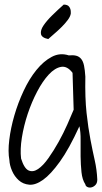

<svg xmlns="http://www.w3.org/2000/svg" viewBox="-20 -825 450 849"><path d="M357.4 -9.8Q343.8 -30.3 340.3 -63.5Q336.9 -96.7 336.4 -133.3Q335.9 -169.9 336.4 -205.6Q336.9 -241.2 331.1 -266.6Q285.2 -166 244.6 -109.9Q204.1 -53.7 170.4 -29.8Q136.7 -5.9 109.4 -8.3Q82 -10.7 63 -27.8Q43.9 -44.9 33.2 -69.8Q22.5 -94.7 21.5 -117.2Q14.6 -154.3 21 -206.5Q27.3 -258.8 43.5 -314.5Q59.6 -370.1 84.5 -423.3Q109.4 -476.6 141.1 -515.6Q172.9 -554.7 209 -573.7Q245.1 -592.8 284.2 -580.1Q303.7 -582 316.9 -578.6Q330.1 -575.2 338.9 -564.5Q347.7 -553.7 351.6 -534.7Q355.5 -515.6 357.4 -486.3Q355.5 -391.6 362.8 -325.2Q370.1 -258.8 379.9 -208Q389.6 -157.2 398.9 -116.2Q408.2 -75.2 410.2 -31.2Q410.2 -15.6 402.3 -7.3Q394.5 1 384.8 3.4Q375 5.9 366.7 2Q358.4 -2 357.4 -9.8ZM300.8 -502.9Q277.3 -534.2 250 -529.3Q222.7 -524.4 195.8 -495.6Q168.9 -466.8 144.5 -420.4Q120.1 -374 102.5 -321.3Q85 -268.6 76.7 -216.3Q68.4 -164.1 73.2 -124Q86.9 -80.1 106.4 -71.3Q126 -62.5 148.4 -77.6Q170.9 -92.8 194.3 -126Q217.8 -159.2 239.3 -197.8Q260.7 -236.3 277.8 -274.9Q294.9 -313.5 305.7 -339.8ZM193.4 -652.3Q164.1 -658.2 161.1 -674.8Q158.2 -691.4 172.4 -712.4Q186.5 -733.4 211.4 -757.8Q236.3 -782.2 261.7 -804.7Q279.3 -804.7 286.1 -794.9Q293 -785.2 293 -772.5V-764.6Q291 -752 279.8 -736.8Q268.6 -721.7 253.4 -706.5Q238.3 -691.4 221.7 -677.2Q205.1 -663.1 193.4 -652.3Z"/></svg>

Font: Shadows Into Light Two
Style: Regular
Weight: 400
Designer: Kimberly Geswein
Foundry: Kimberly Geswein
Version: Version 1.003 2012